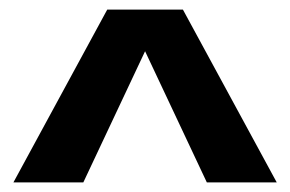

<svg xmlns="http://www.w3.org/2000/svg" viewBox="-20 -700 605 401"><path d="M204 -680H362L558 -319H412L283 -593L154 -319H8Z"/></svg>

Font: Teachers[wght]
Style: Regular
Weight: 400
Designer: Alfredo Marco Pradil & Chank Diesel
Version: Version 1.000;Glyphs 3.1.2 (3151)